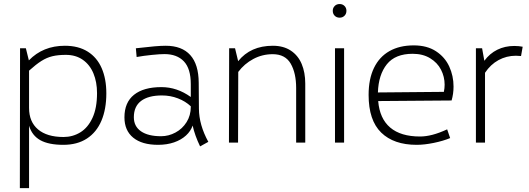

<svg xmlns="http://www.w3.org/2000/svg" viewBox="-20 -719 2669 968"><path d="M516.1 -248.5Q516.1 -168.9 491.5 -110.6Q466.8 -52.2 418.2 -20.5Q369.6 11.2 299.3 11.2Q225.6 11.2 183.6 -12Q141.6 -35.2 126.5 -85V229.5H80.1L81.1 -475.6H110.4L125.5 -414.6Q196.8 -488.3 307.1 -488.3Q375.5 -488.3 422.4 -458.7Q469.2 -429.2 492.7 -375.2Q516.1 -321.3 516.1 -248.5ZM469.2 -249.5Q469.2 -305.7 450.9 -349.4Q432.6 -393.1 397.2 -417.7Q361.8 -442.4 312 -442.4Q272.5 -442.4 244.1 -435.5Q215.8 -428.7 188.7 -411.6Q161.6 -394.5 126.5 -362.8V-174.8Q126.5 -105 171.6 -66.7Q216.8 -28.3 300.3 -28.3Q346.7 -28.3 385 -51.8Q423.3 -75.2 446.3 -124.8Q469.2 -174.3 469.2 -249.5Z M988.8 19Q962.4 -35.6 951.2 -85.9Q941.9 -58.1 917.7 -35.9Q893.6 -13.7 857.4 -1.2Q821.3 11.2 776.9 11.2Q695.8 11.2 651.6 -24.9Q607.4 -61 607.4 -127.4Q607.4 -202.6 655.8 -241.2Q704.1 -279.8 793.9 -279.8Q872.6 -279.8 941.9 -230V-294.9Q941.9 -373 907 -409.7Q872.1 -446.3 809.1 -446.3Q786.6 -446.3 745.4 -442.1Q704.1 -438 668.9 -431.6L665 -475.6Q724.6 -482.4 758.5 -485.4Q792.5 -488.3 815.4 -488.3Q897 -488.3 939.2 -441.4Q981.4 -394.5 981.9 -301.8L982.9 -170.9Q983.4 -89.4 1030.3 -3.9ZM941.9 -180.2V-183.1Q915 -208.5 877 -223.1Q838.9 -237.8 796.4 -237.8Q728 -237.8 691.4 -210.2Q654.8 -182.6 654.8 -127.9Q654.8 -82 690.7 -57.1Q726.6 -32.2 792 -32.2Q830.1 -32.2 864.7 -50.8Q899.4 -69.3 920.7 -103.3Q941.9 -137.2 941.9 -180.2Z M1519 -297.9V0H1473.1V-275.4Q1473.1 -350.6 1445.6 -398.2Q1418 -445.8 1355 -445.8Q1302.2 -445.8 1257.1 -421.6Q1211.9 -397.5 1181.2 -356.4L1180.2 0H1134.3L1135.3 -475.6H1165L1180.7 -410.6Q1243.2 -488.3 1355.5 -488.3Q1409.2 -488.3 1446 -463.9Q1482.9 -439.5 1501 -396.5Q1519 -353.5 1519 -297.9Z M1657.7 -664.6Q1657.7 -679.2 1667.5 -689Q1677.2 -698.7 1692.4 -698.7Q1707 -698.7 1716.8 -689Q1726.6 -679.2 1726.6 -664.6Q1726.6 -649.4 1716.8 -639.6Q1707 -629.9 1692.4 -629.9Q1677.2 -629.9 1667.5 -639.6Q1657.7 -649.4 1657.7 -664.6ZM1668.9 -475.6H1714.8V0H1668.9Z M2266.6 -282.7Q2266.6 -246.1 2256.8 -212.4L1886.7 -209.5Q1894 -121.1 1947.3 -75.9Q2000.5 -30.8 2097.7 -30.8Q2127.4 -30.8 2160.9 -39.6Q2194.3 -48.3 2234.4 -66.9L2249.5 -22.9Q2214.4 -8.3 2166.7 1.5Q2119.1 11.2 2080.6 11.2Q1965.3 11.2 1901.9 -50.5Q1838.4 -112.3 1838.4 -240.7Q1838.4 -320.8 1865.5 -376.7Q1892.6 -432.6 1943.6 -461.4Q1994.6 -490.2 2065.9 -490.2Q2132.8 -490.2 2178 -460.7Q2223.1 -431.2 2244.9 -383.8Q2266.6 -336.4 2266.6 -282.7ZM2221.7 -292Q2221.7 -332 2203.4 -367.7Q2185.1 -403.3 2148.4 -425.5Q2111.8 -447.8 2060.5 -447.8Q1972.7 -447.8 1930.4 -395Q1888.2 -342.3 1885.3 -252.9L2217.8 -255.9Q2221.7 -274.4 2221.7 -292Z M2572.3 -487.3Q2595.7 -487.3 2615.2 -483.4L2606.9 -436.5Q2593.8 -438 2581.1 -438Q2533.7 -438 2493.4 -416Q2453.1 -394 2425.3 -352.1V0H2379.4V-475.6H2410.6L2421.9 -412.6Q2448.7 -449.2 2487.3 -468.3Q2525.9 -487.3 2572.3 -487.3Z"/></svg>

Font: Selawik Light
Style: Regular
Weight: 300
Designer: Aaron Bell
Foundry: Microsoft Corporation
Version: Version 1.01